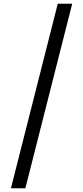

<svg xmlns="http://www.w3.org/2000/svg" viewBox="-20 -852 448 1037"><path d="M292 -832H370L117 165H39Z"/></svg>

Font: Noto Sans Devanagari Condensed
Style: Regular
Weight: 400
Width: 3
Designer: Jelle Bosma - Monotype Design Team
Foundry: Monotype Imaging Inc.
Version: Version 2.004; ttfautohint (v1.8.4.7-5d5b)